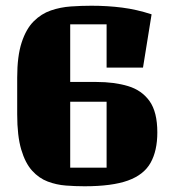

<svg xmlns="http://www.w3.org/2000/svg" viewBox="-20 -635 610 670"><path d="M275 15Q243 15 210 12.5Q177 10 146.5 -1.5Q116 -13 92 -39.5Q68 -66 54 -113.5Q40 -161 40 -236V-364Q40 -439 55.5 -486.5Q71 -534 97.5 -560.5Q124 -587 157.5 -598.5Q191 -610 227.5 -612.5Q264 -615 299 -615Q355 -615 406 -608.5Q457 -602 509 -585L479 -399H352V-550H225V-349H316Q379 -349 427 -334.5Q475 -320 502 -282Q529 -244 529 -173Q529 -109 505.5 -67Q482 -25 426.5 -5Q371 15 275 15ZM225 -280V-50H352V-280Z"/></svg>

Font: Unlock
Style: Regular
Weight: 400
Designer: Eduardo Rodriguez Tunni
Foundry: Eduardo Rodriguez Tunni
Version: Version 1.003; ttfautohint (v1.8.4.7-5d5b);gftools[0.9.23]